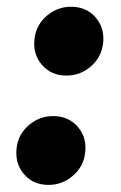

<svg xmlns="http://www.w3.org/2000/svg" viewBox="-20 -529 354 560"><path d="M121.6 10.3Q75.7 10.3 48.6 -22.7Q21.5 -55.7 29.3 -103Q35.6 -140.6 65.9 -165.5Q96.2 -190.4 134.8 -190.4Q181.2 -190.4 208.3 -157.5Q235.4 -124.5 227.5 -77.6Q221.2 -40 190.9 -14.9Q160.6 10.3 121.6 10.3ZM173.8 -308.6Q127.9 -308.6 100.8 -341.6Q73.7 -374.5 81.5 -421.9Q87.9 -459.5 118.2 -484.4Q148.4 -509.3 187 -509.3Q233.4 -509.3 260.5 -476.3Q287.6 -443.4 279.8 -396.5Q273.4 -358.9 243.2 -333.7Q212.9 -308.6 173.8 -308.6Z"/></svg>

Font: Inter 24pt Black
Style: Italic
Weight: 900
Italic angle: -9.3988°
Designer: Rasmus Andersson
Foundry: rsms
Version: Version 4.001;git-66647c0bb